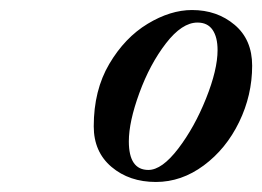

<svg xmlns="http://www.w3.org/2000/svg" viewBox="-20 -734 523 383"><path d="M167 -482Q167 -554 198 -606.5Q229 -659 274.5 -686.5Q320 -714 363 -714Q413 -714 448 -684.5Q483 -655 483 -603Q483 -544 457 -490.5Q431 -437 386.5 -404Q342 -371 291 -371Q238 -371 202.5 -401Q167 -431 167 -482ZM414 -634Q414 -660 404 -674.5Q394 -689 374 -689Q343 -689 311 -647.5Q279 -606 258 -548.5Q237 -491 237 -452Q237 -395 276 -395Q303 -395 335.5 -437.5Q368 -480 391 -537.5Q414 -595 414 -634Z"/></svg>

Font: Ibarra Real Nova
Style: Bold Italic
Weight: 700
Italic angle: -22°
Designer: Jose Maria Ribagorda & Octavio Pardo
Foundry: Octavio Pardo
Version: Version 1.014